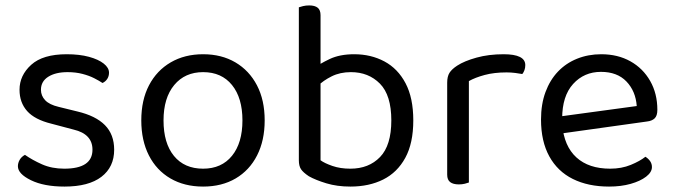

<svg xmlns="http://www.w3.org/2000/svg" viewBox="-20 -675 2485 708"><path d="M401 -123Q401 -59 354 -23Q307 13 218 13Q142 13 94 -10.5Q46 -34 46 -62Q46 -74 52.5 -85.5Q59 -97 72 -104Q99 -85 135 -69Q171 -53 217 -53Q321 -53 321 -123Q321 -152 303.5 -170.5Q286 -189 252 -197L169 -219Q108 -234 80 -265.5Q52 -297 52 -344Q52 -397 95 -436Q138 -475 226 -475Q273 -475 308 -465.5Q343 -456 362.5 -440.5Q382 -425 382 -407Q382 -394 375.5 -384Q369 -374 358 -369Q346 -377 327.5 -386.5Q309 -396 284 -402.5Q259 -409 229 -409Q185 -409 158 -392Q131 -375 131 -344Q131 -322 146.5 -305.5Q162 -289 196 -281L265 -264Q333 -248 367 -213.5Q401 -179 401 -123Z M956 -231Q956 -157 928 -102Q900 -47 849 -17Q798 13 729 13Q660 13 608.5 -17Q557 -47 529 -102Q501 -157 501 -231Q501 -306 529.5 -360.5Q558 -415 609.5 -445Q661 -475 729 -475Q797 -475 848 -445Q899 -415 927.5 -360.5Q956 -306 956 -231ZM729 -409Q662 -409 622.5 -361.5Q583 -314 583 -231Q583 -147 621.5 -100Q660 -53 729 -53Q797 -53 835.5 -100.5Q874 -148 874 -231Q874 -314 835.5 -361.5Q797 -409 729 -409Z M1286 -475Q1348 -475 1397.5 -448.5Q1447 -422 1475.5 -368Q1504 -314 1504 -231Q1504 -147 1474.5 -93Q1445 -39 1393 -13Q1341 13 1272 13Q1223 13 1183.5 1Q1144 -11 1119 -25Q1098 -39 1090 -51Q1082 -63 1082 -84V-417H1162V-84Q1177 -73 1206 -63Q1235 -53 1272 -53Q1340 -53 1381.5 -96Q1423 -139 1423 -231Q1423 -324 1381 -366.5Q1339 -409 1274 -409Q1234 -409 1203 -393.5Q1172 -378 1152 -358L1137 -423Q1159 -440 1196 -457.5Q1233 -475 1286 -475ZM1162 -401H1082V-648Q1087 -650 1097.5 -652.5Q1108 -655 1120 -655Q1141 -655 1151.5 -646.5Q1162 -638 1162 -619Z M1709 -376V-218H1629V-370Q1629 -393 1637.5 -406.5Q1646 -420 1666 -433Q1692 -450 1737 -462.5Q1782 -475 1837 -475Q1917 -475 1917 -435Q1917 -425 1914 -416.5Q1911 -408 1906 -402Q1896 -404 1880 -406Q1864 -408 1848 -408Q1802 -408 1767 -398.5Q1732 -389 1709 -376ZM1629 -264 1709 -252V-2Q1704 0 1694 2.5Q1684 5 1672 5Q1651 5 1640 -3.5Q1629 -12 1629 -31Z M2030 -180 2026 -243 2328 -284Q2324 -339 2290 -374.5Q2256 -410 2196 -410Q2134 -410 2093.5 -365.5Q2053 -321 2053 -238V-216Q2060 -136 2105.5 -94.5Q2151 -53 2230 -53Q2272 -53 2306 -67Q2340 -81 2360 -97Q2371 -90 2377.5 -80.5Q2384 -71 2384 -59Q2384 -40 2362.5 -23.5Q2341 -7 2305.5 3Q2270 13 2226 13Q2149 13 2092.5 -15Q2036 -43 2005.5 -98.5Q1975 -154 1975 -234Q1975 -291 1991.5 -335.5Q2008 -380 2037.5 -411Q2067 -442 2108 -458.5Q2149 -475 2197 -475Q2258 -475 2304.5 -449Q2351 -423 2377.5 -376.5Q2404 -330 2404 -270Q2404 -248 2394 -238.5Q2384 -229 2366 -227Z"/></svg>

Font: Baloo Tamma 2
Style: Regular
Weight: 400
Designer: Divya Kowshik, Shuchita Grover and Ek Type
Foundry: Ek Type
Version: Version 1.700